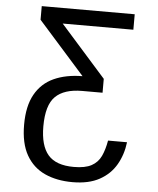

<svg xmlns="http://www.w3.org/2000/svg" viewBox="-60 -763 836 1017"><g transform="rotate(5 358.0 -254.5)"><path d="M532.3 -32.7H633.2Q625.4 33.4 594.6 86.8Q563.9 140.3 506.9 171.7Q449.9 203.1 363.3 203.1Q279.5 203.1 216.1 174.2Q152.7 145.2 117.4 83.3Q82 21.3 82 -78.1Q82 -177.2 116.8 -239.3Q151.6 -301.5 215.7 -330.8Q279.8 -360.1 367.9 -360.8L120.4 -639.2V-711.6H614.7V-629.3H239L481.2 -356.5V-282.7H373.2Q277.3 -282.7 230.8 -236.9Q184.3 -191.1 184.3 -78.1Q184.3 24.1 226.4 73.2Q268.5 122.2 363.3 122.2Q423.7 122.2 457.4 103.9Q491.1 85.6 507.5 51Q523.8 16.3 532.3 -32.7Z"/></g></svg>

Font: Interface
Style: Regular
Weight: 400
Designer: Rasmus Andersson
Foundry: rsms
Version: Version 1.8